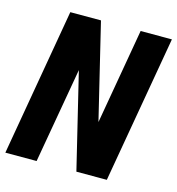

<svg xmlns="http://www.w3.org/2000/svg" viewBox="-106 -803 826 895"><g transform="rotate(15 307.0 -355.5)"><path d="M613.8 -710.9 490.2 0H343.3L231.9 -460.4L151.4 0H0.5L123.5 -710.9H271.5L382.8 -250L462.9 -710.9Z"/></g></svg>

Font: Roboto Condensed ExtraBold
Style: Italic
Weight: 800
Italic angle: -12°
Designer: Christian Robertson
Foundry: Google
Version: Version 3.008; 2023